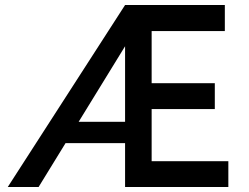

<svg xmlns="http://www.w3.org/2000/svg" viewBox="-20 -746 994 766"><path d="M479 -726H877V-622H585V-414H837V-311H585V-103H891V0H479ZM493 -605Q491 -595 487.5 -582.5Q484 -570 483 -568L134 0H11L479 -726ZM239 -260H493V-175H207Z"/></svg>

Font: Josefin Sans Thin Medium
Style: Regular
Weight: 500
Version: Version 2.000